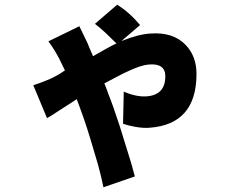

<svg xmlns="http://www.w3.org/2000/svg" viewBox="-20 -693 1009 813"><path d="M551 54 418 100Q410 59 395 4L376 -60Q346 -163 322 -227L305 -273L229 -224Q192 -199 179 -193L121 -332Q146 -340 173 -351Q196 -360 207 -366Q228 -376 255 -395L230 -446Q220 -465 210 -481Q197 -502 185 -518L316 -582L345 -522Q350 -513 358 -492L374 -455L425 -484Q455 -501 473 -509L429 -552Q402 -577 382 -592L476 -673Q528 -641 573 -587L494 -519Q565 -548 617 -551Q713 -558 766 -503Q812 -455 812 -380Q812 -166 612 -152Q586 -150 552 -156Q524 -161 501 -169L504 -305Q557 -282 601 -285Q680 -291 680 -370Q680 -425 612 -420Q580 -418 528 -394Q505 -384 477 -369L422 -340Q434 -310 440 -292Q458 -248 487 -159L535 -4Z"/></svg>

Font: Xiangcui Wave Sans Xiangcui Wave Sans
Style: Regular
Weight: 800
Width: 3
Version: Version 0.920;March 28, 2024;FontCreator 14.0.0.2814 64-bit